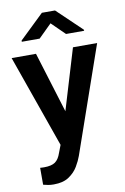

<svg xmlns="http://www.w3.org/2000/svg" viewBox="-103 -809 703 1081"><g transform="rotate(-10 248.5 -268.5)"><path d="M143.1 -528.3 250 -181.2 354.5 -528.3H492.7L280.8 80.1Q271.5 106.4 253.2 137.5Q234.9 168.5 201.9 190.9Q168.9 213.4 114.7 213.4Q96.7 213.4 83.3 210.9Q69.8 208.5 54.7 204.6V107.9Q60.1 108.4 66.4 108.6Q72.8 108.9 77.6 108.9Q120.1 108.9 141.1 94Q162.1 79.1 173.8 43.9L190.4 0.5L3.9 -528.3ZM291 -750 432.6 -614.7V-608.9H329.1L253.4 -683.1L178.2 -608.9H76.2V-615.7L215.8 -750Z"/></g></svg>

Font: Vazirmatn RD FD SemiBold
Style: Regular
Weight: 600
Designer: Saber Rastikerdar
Foundry: Saber Rastikerdar
Version: Version 33.003